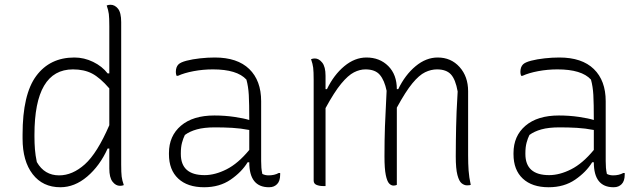

<svg xmlns="http://www.w3.org/2000/svg" viewBox="-20 -778 2690 808"><path d="M293 -536Q334 -536 372 -517.5Q410 -499 433 -469H440V-668Q440 -703 438 -719Q436 -735 429 -755Q437 -758 445 -758Q463 -758 476.5 -741.5Q490 -725 490 -685V-86Q490 -51 492 -35Q494 -19 501 1Q494 4 485 4Q467 4 453.5 -13.5Q440 -31 440 -69V-153H433Q400 -80 347 -35Q294 10 234 10Q160 10 117.5 -45Q75 -100 75 -195V-212Q75 -381 132.5 -458.5Q190 -536 293 -536ZM135 -96Q167 -40 229 -40Q285 -40 337 -86.5Q389 -133 440 -251V-406Q401 -451 367.5 -468.5Q334 -486 287 -486Q125 -486 125 -211V-202Q125 -176 127 -150Q129 -124 135 -96Z M1079 -352V-100Q1079 -84 1080 -72Q1081 -60 1084 -46Q1096 -40 1110 -40Q1135 -40 1153 -50H1159V-43Q1159 -16 1146 -3Q1140 3 1132 6.5Q1124 10 1112 10Q1029 10 1029 -95H1022Q997 -54 950.5 -22Q904 10 839 10Q769 10 730 -26.5Q691 -63 691 -129V-134Q691 -206 741.5 -249Q792 -292 882 -292Q926 -292 966.5 -286Q1007 -280 1029 -273Q1029 -343 1027 -378.5Q1025 -414 1017 -443Q978 -486 876 -486Q834 -486 794.5 -478.5Q755 -471 729 -459H723Q720 -467 720 -475Q720 -496 731 -507Q740 -516 765 -522.5Q790 -529 822 -532.5Q854 -536 884 -536Q979 -536 1029 -487.5Q1079 -439 1079 -352ZM741 -130Q741 -41 841 -41Q885 -41 933.5 -65.5Q982 -90 1029 -147V-231Q993 -238 957.5 -240Q922 -242 885 -242Q839 -242 808.5 -233.5Q778 -225 758 -210Q751 -196 746 -177.5Q741 -159 741 -133Z M1350 5H1340Q1324 5 1312 0Q1300 -5 1300 -18V-442Q1300 -477 1298 -493Q1296 -509 1289 -529Q1297 -532 1305 -532Q1322 -532 1336 -514.5Q1350 -497 1350 -459V-403H1356Q1385 -463 1429 -499.5Q1473 -536 1522 -536Q1578 -536 1614 -500Q1650 -464 1650 -403H1656Q1685 -463 1729 -499.5Q1773 -536 1822 -536Q1878 -536 1914 -496Q1950 -456 1950 -394V-124Q1950 -89 1952 -60.5Q1954 -32 1961 0Q1959 1 1955.5 1.5Q1952 2 1945 2Q1934 2 1923 -6.5Q1912 -15 1905 -41.5Q1898 -68 1898 -120Q1898 -156 1898.5 -185.5Q1899 -215 1899.5 -244Q1900 -273 1901.5 -308.5Q1903 -344 1906 -393Q1897 -444 1877.5 -465Q1858 -486 1819 -486Q1794 -486 1769 -474Q1744 -462 1715.5 -427.5Q1687 -393 1650 -325V0Q1644 3 1636 3Q1626 3 1617.5 -6Q1609 -15 1603.5 -41.5Q1598 -68 1598 -120Q1598 -156 1598.5 -186Q1599 -216 1600 -245.5Q1601 -275 1603 -311Q1605 -347 1607 -396Q1598 -440 1578.5 -463Q1559 -486 1518 -486Q1494 -486 1469.5 -473.5Q1445 -461 1416 -426Q1387 -391 1350 -323Z M2529 -352V-100Q2529 -84 2530 -72Q2531 -60 2534 -46Q2546 -40 2560 -40Q2585 -40 2603 -50H2609V-43Q2609 -16 2596 -3Q2590 3 2582 6.5Q2574 10 2562 10Q2479 10 2479 -95H2472Q2447 -54 2400.5 -22Q2354 10 2289 10Q2219 10 2180 -26.5Q2141 -63 2141 -129V-134Q2141 -206 2191.5 -249Q2242 -292 2332 -292Q2376 -292 2416.5 -286Q2457 -280 2479 -273Q2479 -343 2477 -378.5Q2475 -414 2467 -443Q2428 -486 2326 -486Q2284 -486 2244.5 -478.5Q2205 -471 2179 -459H2173Q2170 -467 2170 -475Q2170 -496 2181 -507Q2190 -516 2215 -522.5Q2240 -529 2272 -532.5Q2304 -536 2334 -536Q2429 -536 2479 -487.5Q2529 -439 2529 -352ZM2191 -130Q2191 -41 2291 -41Q2335 -41 2383.5 -65.5Q2432 -90 2479 -147V-231Q2443 -238 2407.5 -240Q2372 -242 2335 -242Q2289 -242 2258.5 -233.5Q2228 -225 2208 -210Q2201 -196 2196 -177.5Q2191 -159 2191 -133Z"/></svg>

Font: Recursive Sn Csl St Lt
Style: Regular
Weight: 300
Version: Version 1.079;hotconv 1.0.112;makeotfexe 2.5.65598; ttfautoh